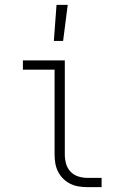

<svg xmlns="http://www.w3.org/2000/svg" viewBox="-20 -768 490 788"><path d="M338 0Q320 0 302 -3Q284 -6 268 -14Q252 -22 239 -35Q226 -48 218 -64Q210 -80 207 -98Q204 -116 204 -134V-482H74V-520H246V-134Q246 -115 251 -96.5Q256 -78 269 -64Q282 -50 300.5 -44Q319 -38 338 -38H397V0ZM201 -600 212 -748H258L239 -600Z"/></svg>

Font: Iosevka Etoile Extralight
Style: Regular
Weight: 200
Designer: Belleve Invis
Foundry: Belleve Invis
Version: Version 22.1.2; ttfautohint (v1.8.4)